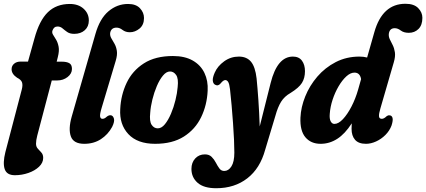

<svg xmlns="http://www.w3.org/2000/svg" viewBox="-31 -753 2259 1018"><path d="M30.5 -386Q30.5 -404 43.8 -415.2Q57 -426.5 78.5 -426.5H117.5L151.5 -548.5Q177.5 -644.5 222.8 -688.2Q268 -732 339 -732Q384.5 -732 412.2 -706.8Q440 -681.5 440 -644.5Q440 -612 418.5 -592.8Q397 -573.5 362.5 -573.5Q339.5 -573.5 325.5 -583.2Q311.5 -593 300.2 -602.8Q289 -612.5 274 -612.5Q254.5 -612.5 247 -590.5Q243.5 -579.5 250.5 -568.5Q257.5 -557.5 266.5 -542.5Q275.5 -527.5 279.8 -505.2Q284 -483 275.5 -450L269.5 -426H297Q322.5 -426 336.5 -418Q350.5 -410 350.5 -387.5Q350.5 -362.5 327.2 -344.5Q304 -326.5 273 -326.5H243.5L166.5 -34Q160 -9 160 9Q160 25 169.5 35.2Q179 45.5 188.5 56Q198 66.5 198 84Q198 110 176 131Q154 152 119.5 164Q85 176 48 176Q5 176 -6 143.8Q-17 111.5 -2.5 53.5L84.5 -278.5Q90.5 -301.5 85.8 -316Q81 -330.5 59.5 -341Q30.5 -360.5 30.5 -386ZM648 -732Q690 -732 711.2 -709.2Q732.5 -686.5 732.5 -657.5Q732.5 -621 708.8 -601.5Q685 -582 657.5 -582Q634.5 -582 618.8 -594.2Q603 -606.5 587 -606.5Q558 -606.5 553 -578Q551.5 -563.5 559.2 -550.2Q567 -537 576 -521.2Q585 -505.5 588.5 -483.8Q592 -462 582.5 -430.5L508.5 -183Q497.5 -147 499.8 -135Q502 -123 512 -123Q517.5 -123 523 -125.5Q528.5 -128 536 -135Q546 -142.5 555 -142Q567.5 -141.5 572.8 -125.2Q578 -109 563.5 -80Q541.5 -39.5 503.8 -15Q466 9.5 416 9.5Q359 9.5 344.8 -29.5Q330.5 -68.5 349 -134L475 -573Q498 -654 544 -693Q590 -732 648 -732Z M886 -456Q949 -456 991 -432Q1033 -408 1053 -366.2Q1073 -324.5 1070 -272Q1066.5 -196 1035.5 -131.8Q1004.5 -67.5 944 -29Q883.5 9.5 791.5 9.5Q697.5 9.5 649.5 -42Q601.5 -93.5 606.5 -175Q610 -249.5 640.5 -313.8Q671 -378 731.8 -417Q792.5 -456 886 -456ZM805.5 -72.5Q825.5 -72.5 843.2 -94.2Q861 -116 875.5 -150Q890 -184 899.2 -221.8Q908.5 -259.5 911 -291.5Q916 -336.5 903 -355.2Q890 -374 870.5 -374Q851 -374 833 -352.2Q815 -330.5 800.5 -296.5Q786 -262.5 776.8 -224.8Q767.5 -187 765.5 -155Q760.5 -110 773 -91.2Q785.5 -72.5 805.5 -72.5Z M1404 -313Q1439 -453 1522 -453Q1554 -453 1570 -431.2Q1586 -409.5 1586 -375.5Q1586 -339 1569.8 -313.2Q1553.5 -287.5 1510 -260.5Q1477 -242 1459.2 -213.2Q1441.5 -184.5 1429 -138.5L1375 41Q1348 140 1280.2 192.5Q1212.5 245 1115.5 245Q1049.5 245 1016.8 216.2Q984 187.5 984 142.5Q984 109 1004 87.2Q1024 65.5 1055.5 65.5Q1078 65.5 1091.2 78.8Q1104.5 92 1113.5 109.5Q1122.5 127 1132.2 140.2Q1142 153.5 1158 153.5Q1180.5 153.5 1196 129.2Q1211.5 105 1211.5 56Q1211.5 29 1209.8 -12Q1208 -53 1204.5 -100.5Q1201 -148 1197 -195Q1193 -242 1188.5 -280Q1185 -308.5 1178.8 -318.5Q1172.5 -328.5 1163.5 -328.5Q1153 -328.5 1139 -311Q1125.5 -294.5 1109 -304Q1098.5 -310 1097.2 -326Q1096 -342 1107.5 -368Q1122.5 -402.5 1157.5 -427.8Q1192.5 -453 1235.5 -453Q1277 -453 1299.8 -425.8Q1322.5 -398.5 1329.5 -337Q1334.5 -287 1339 -222.2Q1343.5 -157.5 1346 -82.5Z M2045 -87.5Q2034.5 -59.5 2012.5 -37.5Q1990.5 -15.5 1963 -3Q1935.5 9.5 1909.5 9.5Q1870 9.5 1851.5 -11.8Q1833 -33 1833 -70Q1833 -85.5 1834 -99Q1798 -43 1757 -16.8Q1716 9.5 1669 9.5Q1617.5 9.5 1588.2 -25.2Q1559 -60 1562 -129.5Q1564.5 -185 1587.5 -242Q1610.5 -299 1651.5 -346.8Q1692.5 -394.5 1749.2 -423.8Q1806 -453 1875 -453Q1897 -453 1915.5 -448L1953.5 -581.5Q1996 -733 2118.5 -733Q2164 -733 2186.2 -710.2Q2208.5 -687.5 2208.5 -658.5Q2208.5 -620 2188 -599.5Q2167.5 -579 2136.5 -579Q2110 -579 2094 -591.2Q2078 -603.5 2062 -603.5Q2034.5 -603.5 2030.5 -573.5Q2029 -558.5 2036 -544.2Q2043 -530 2051.2 -513.8Q2059.5 -497.5 2062.8 -475.5Q2066 -453.5 2057 -423L1986 -178.5Q1977.5 -150 1978.5 -136.5Q1979.5 -123 1993.5 -123Q2005 -123 2018.5 -136.5Q2026 -142.5 2033.5 -141.5Q2046 -141.5 2050 -128.5Q2054 -115.5 2045 -87.5ZM1717.5 -150.5Q1715 -123.5 1722.2 -109.8Q1729.5 -96 1742 -96Q1763.5 -96 1787.2 -121.2Q1811 -146.5 1832.5 -188Q1854 -229.5 1868 -278.5L1883.5 -333.5Q1877.5 -368 1848.5 -368Q1827 -368 1805 -347.8Q1783 -327.5 1764 -295Q1745 -262.5 1732.5 -224.5Q1720 -186.5 1717.5 -150.5Z"/></svg>

Font: Fraunces 144pt SuperSoft
Style: Bold Italic
Weight: 700
Italic angle: -16°
Version: Version 1.000;[0bf87f6ff]